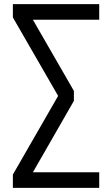

<svg xmlns="http://www.w3.org/2000/svg" viewBox="-20 -725 540 925"><path d="M42 180V116L271 -282V-244L42 -641V-705H458V-630H123L124 -655L336 -287V-239L123 132V105H458V180Z"/></svg>

Font: Nunito Sans 10pt Condensed Medium
Style: Regular
Weight: 500
Width: 3
Designer: Vernon Adams
Foundry: Vernon Adams
Version: Version 3.101;gftools[0.9.27]